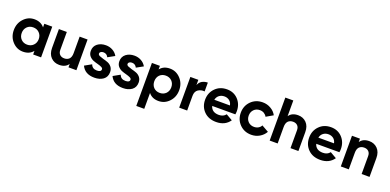

<svg xmlns="http://www.w3.org/2000/svg" viewBox="0 -1719 5967 2938"><g transform="rotate(20 2984.0 -250.0)"><path d="M439.5 -500Q471.7 -500 568.4 -500Q568.4 -375 568.4 0Q536.1 0 439.5 0Q439.5 -14.6 439.5 -58.6Q380.9 13.7 276.4 13.7Q175.8 13.7 104.5 -62.5Q33.2 -138.7 33.2 -250Q33.2 -361.3 104.5 -437.5Q175.8 -513.7 276.4 -513.7Q380.9 -513.7 439.5 -441.4Q439.5 -460.9 439.5 -500ZM299.8 -109.4Q360.4 -109.4 399.4 -148.4Q439.5 -188.5 439.5 -250Q439.5 -311.5 399.4 -351.6Q360.4 -390.6 299.8 -390.6Q240.2 -390.6 201.2 -351.6Q162.1 -311.5 162.1 -250Q162.1 -188.5 201.2 -148.4Q240.2 -109.4 299.8 -109.4Z M1014.6 -500Q1046.9 -500 1143.6 -500Q1143.6 -375 1143.6 0Q1111.3 0 1014.6 0Q1014.6 -13.7 1014.6 -55.7Q967.8 13.7 866.2 13.7Q784.2 13.7 730.5 -41Q676.8 -95.7 676.8 -193.4Q676.8 -294.9 676.8 -500Q709 -500 805.7 -500Q805.7 -427.7 805.7 -209Q805.7 -159.2 833 -132.8Q860.4 -106.4 905.3 -106.4Q955.1 -106.4 985.4 -136.7Q1014.6 -168 1014.6 -230.5Q1014.6 -320.3 1014.6 -500Z M1380.9 -358.4Q1380.9 -337.9 1407.2 -325.2Q1434.6 -313.5 1471.7 -302.7Q1509.8 -293.9 1547.9 -279.3Q1585.9 -264.6 1612.3 -231.4Q1638.7 -197.3 1638.7 -146.5Q1638.7 -69.3 1582 -27.3Q1524.4 13.7 1438.5 13.7Q1284.2 13.7 1228.5 -105.5Q1265.6 -126 1339.8 -168Q1362.3 -102.5 1438.5 -102.5Q1506.8 -102.5 1506.8 -146.5Q1506.8 -166 1480.5 -178.7Q1454.1 -191.4 1416 -201.2Q1377.9 -210.9 1339.8 -225.6Q1301.8 -241.2 1275.4 -273.4Q1249 -305.7 1249 -355.5Q1249 -428.7 1303.7 -471.7Q1358.4 -513.7 1439.5 -513.7Q1500 -513.7 1549.8 -486.3Q1600.6 -459 1628.9 -408.2Q1592.8 -387.7 1519.5 -347.7Q1495.1 -399.4 1439.5 -399.4Q1414.1 -399.4 1397.5 -387.7Q1380.9 -377 1380.9 -358.4Z M1845.7 -358.4Q1845.7 -337.9 1872.1 -325.2Q1899.4 -313.5 1936.5 -302.7Q1974.6 -293.9 2012.7 -279.3Q2050.8 -264.6 2077.1 -231.4Q2103.5 -197.3 2103.5 -146.5Q2103.5 -69.3 2046.9 -27.3Q1989.3 13.7 1903.3 13.7Q1749 13.7 1693.4 -105.5Q1730.5 -126 1804.7 -168Q1827.1 -102.5 1903.3 -102.5Q1971.7 -102.5 1971.7 -146.5Q1971.7 -166 1945.3 -178.7Q1918.9 -191.4 1880.9 -201.2Q1842.8 -210.9 1804.7 -225.6Q1766.6 -241.2 1740.2 -273.4Q1713.9 -305.7 1713.9 -355.5Q1713.9 -428.7 1768.6 -471.7Q1823.2 -513.7 1904.3 -513.7Q1964.8 -513.7 2014.6 -486.3Q2065.4 -459 2093.8 -408.2Q2057.6 -387.7 1984.4 -347.7Q1960 -399.4 1904.3 -399.4Q1878.9 -399.4 1862.3 -387.7Q1845.7 -377 1845.7 -358.4Z M2482.4 -513.7Q2584 -513.7 2655.3 -437.5Q2726.6 -361.3 2726.6 -250Q2726.6 -138.7 2655.3 -62.5Q2584 13.7 2482.4 13.7Q2377.9 13.7 2321.3 -58.6Q2321.3 27.3 2321.3 200.2Q2288.1 200.2 2191.4 200.2Q2191.4 25.4 2191.4 -500Q2223.6 -500 2321.3 -500Q2321.3 -485.4 2321.3 -441.4Q2377.9 -513.7 2482.4 -513.7ZM2459 -109.4Q2518.6 -109.4 2558.6 -148.4Q2597.7 -188.5 2597.7 -250Q2597.7 -311.5 2558.6 -351.6Q2518.6 -390.6 2459 -390.6Q2398.4 -390.6 2359.4 -351.6Q2321.3 -311.5 2321.3 -250Q2321.3 -188.5 2359.4 -148.4Q2398.4 -109.4 2459 -109.4Z M2947.3 -414.1Q2964.8 -461.9 3005.9 -486.3Q3047.9 -509.8 3098.6 -509.8Q3098.6 -461.9 3098.6 -366.2Q3040 -373 2993.2 -341.8Q2947.3 -310.5 2947.3 -239.3Q2947.3 -159.2 2947.3 0Q2914.1 0 2817.4 0Q2817.4 -125 2817.4 -500Q2849.6 -500 2947.3 -500Q2947.3 -478.5 2947.3 -414.1Z M3283.2 -197.3Q3309.6 -102.5 3423.8 -102.5Q3498 -102.5 3536.1 -153.3Q3571.3 -132.8 3640.6 -92.8Q3566.4 13.7 3421.9 13.7Q3297.9 13.7 3223.6 -60.5Q3148.4 -135.7 3148.4 -250Q3148.4 -363.3 3222.7 -438.5Q3295.9 -513.7 3412.1 -513.7Q3522.5 -513.7 3593.8 -438.5Q3665 -362.3 3665 -250Q3665 -224.6 3660.2 -197.3Q3534.2 -197.3 3283.2 -197.3ZM3281.2 -296.9Q3344.7 -296.9 3536.1 -296.9Q3525.4 -347.7 3491.2 -373Q3456.1 -398.4 3412.1 -398.4Q3360.4 -398.4 3326.2 -371.1Q3292 -344.7 3281.2 -296.9Z M3993.2 13.7Q3879.9 13.7 3804.7 -61.5Q3729.5 -137.7 3729.5 -250Q3729.5 -362.3 3804.7 -438.5Q3879.9 -513.7 3993.2 -513.7Q4066.4 -513.7 4126 -478.5Q4186.5 -444.3 4217.8 -384.8Q4180.7 -363.3 4106.4 -320.3Q4090.8 -350.6 4060.5 -369.1Q4030.3 -386.7 3992.2 -386.7Q3934.6 -386.7 3896.5 -348.6Q3858.4 -309.6 3858.4 -250Q3858.4 -191.4 3896.5 -152.3Q3934.6 -114.3 3992.2 -114.3Q4031.2 -114.3 4061.5 -131.8Q4092.8 -149.4 4107.4 -179.7Q4144.5 -158.2 4219.7 -116.2Q4186.5 -56.6 4126 -21.5Q4066.4 13.7 3993.2 13.7Z M4569.3 -513.7Q4651.4 -513.7 4705.1 -459Q4758.8 -404.3 4758.8 -306.6Q4758.8 -205.1 4758.8 0Q4726.6 0 4629.9 0Q4629.9 -72.3 4629.9 -291Q4629.9 -340.8 4602.5 -367.2Q4575.2 -393.6 4530.3 -393.6Q4480.5 -393.6 4450.2 -363.3Q4420.9 -332 4420.9 -269.5Q4420.9 -179.7 4420.9 0Q4387.7 0 4291 0Q4291 -174.8 4291 -700.2Q4323.2 -700.2 4420.9 -700.2Q4420.9 -635.7 4420.9 -444.3Q4467.8 -513.7 4569.3 -513.7Z M4977.5 -197.3Q5003.9 -102.5 5118.2 -102.5Q5192.4 -102.5 5230.5 -153.3Q5265.6 -132.8 5335 -92.8Q5260.7 13.7 5116.2 13.7Q4992.2 13.7 4918 -60.5Q4842.8 -135.7 4842.8 -250Q4842.8 -363.3 4917 -438.5Q4990.2 -513.7 5106.4 -513.7Q5216.8 -513.7 5288.1 -438.5Q5359.4 -362.3 5359.4 -250Q5359.4 -224.6 5354.5 -197.3Q5228.5 -197.3 4977.5 -197.3ZM4975.6 -296.9Q5039.1 -296.9 5230.5 -296.9Q5219.7 -347.7 5185.5 -373Q5150.4 -398.4 5106.4 -398.4Q5054.7 -398.4 5020.5 -371.1Q4986.3 -344.7 4975.6 -296.9Z M5727.5 -513.7Q5809.6 -513.7 5863.3 -459Q5917 -404.3 5917 -306.6Q5917 -205.1 5917 0Q5884.8 0 5788.1 0Q5788.1 -72.3 5788.1 -291Q5788.1 -340.8 5760.7 -367.2Q5733.4 -393.6 5688.5 -393.6Q5638.7 -393.6 5608.4 -363.3Q5579.1 -332 5579.1 -269.5Q5579.1 -179.7 5579.1 0Q5545.9 0 5449.2 0Q5449.2 -125 5449.2 -500Q5481.4 -500 5579.1 -500Q5579.1 -486.3 5579.1 -444.3Q5626 -513.7 5727.5 -513.7Z"/></g></svg>

Font: LeFont
Style: Regular
Weight: 700
Designer: Leryon MEDIA
Version: Version 1.0